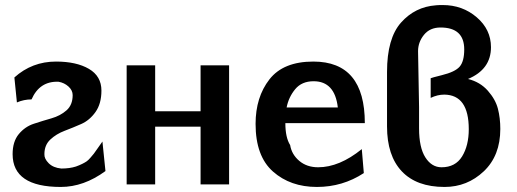

<svg xmlns="http://www.w3.org/2000/svg" viewBox="-20 -731 2049 761"><path d="M386 -170 398 -53Q312 10 221 10Q30 10 30 -120Q30 -170 54.5 -199.5Q79 -229 114 -240.5Q149 -252 184 -262Q219 -272 243.5 -293.5Q268 -315 268 -354Q268 -373 251.5 -388Q235 -403 212 -407Q137 -410 105 -337Q75 -337 47 -325L37 -424Q107 -487 202 -487Q283 -487 332.5 -458Q382 -429 382 -372Q382 -320 358.5 -287Q335 -254 302 -239.5Q269 -225 236 -212.5Q203 -200 179.5 -178Q156 -156 156 -120Q155 -102 173 -84Q191 -66 223 -63Q256 -63 281 -71Q295 -76 306 -81.5Q317 -87 323.5 -91.5Q330 -96 339 -106.5Q348 -117 352 -122Q356 -127 368 -144.5Q380 -162 386 -170Z M482 0V-472H595V-290H775V-472H888V0H775V-229H595V0Z M993 -240Q993 -346 1048 -416.5Q1103 -487 1222 -487Q1426 -487 1426 -243H1111Q1111 -186 1130 -156Q1136 -119 1166 -93.5Q1196 -68 1241 -68Q1325 -68 1414 -140L1422 -45Q1338 10 1236 10Q1131 10 1062 -51Q993 -112 993 -240ZM1116 -305H1319Q1307 -409 1223 -409Q1176 -409 1150 -377.5Q1124 -346 1116 -305Z M1514 -230V-446Q1514 -579 1569.5 -641.5Q1625 -704 1708 -710H1707Q1716 -711 1735 -711Q1813 -711 1869.5 -662.5Q1926 -614 1926 -544Q1926 -456 1835 -418Q1883 -406 1913.5 -371.5Q1944 -337 1953.5 -300Q1963 -263 1963 -220Q1963 -114 1897.5 -52Q1832 10 1742 10Q1631 10 1572.5 -52Q1514 -114 1514 -230ZM1687 -343V-421Q1691 -423 1731 -433Q1784 -446 1802 -467Q1820 -488 1820 -535Q1820 -622 1726 -622Q1684 -622 1660.5 -593Q1637 -564 1637 -528L1641 -306V-260V-222Q1641 -146 1666 -107Q1691 -68 1730 -68Q1785 -68 1811.5 -111Q1838 -154 1838 -219Q1838 -355 1741 -356Q1714 -356 1687 -343Z"/></svg>

Font: Coval
Style: Bold
Weight: 700
Foundry: Context Ltd
Version: Version 001.000